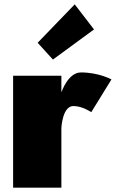

<svg xmlns="http://www.w3.org/2000/svg" viewBox="-20 -860 571 880"><path d="M152.6 -664 222.6 -587 410.9 -725 322.5 -840ZM261.3 0V-270C261.3 -283 268.2 -374 316.7 -374C357.2 -374 398.4 -346 398.4 -346L490.9 -496C490.9 -496 433.4 -528 350.9 -528C291.9 -528 262.4 -439 262.4 -439H261.3V-513H40.1V0Z"/></svg>

Font: Blink
Style: Wide
Weight: 400
Designer: Mew Too
Foundry: Cannot Into Space Fonts
Version: Version 001.000